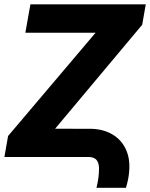

<svg xmlns="http://www.w3.org/2000/svg" viewBox="-40 -731 699 894"><path d="M622.1 -615.7 106.4 0H-19.5L-2.4 -97.7L517.1 -710.9H638.7ZM585 -710.9 562 -578.6H78.1L101.6 -710.9ZM546.4 143.6H409.2Q412.1 131.3 414.6 119.1Q417 106.9 418.5 94.7Q420.9 75.7 421.1 54.4Q421.4 33.2 412.4 17.8Q403.3 2.4 377.9 0H18.6L41.5 -131.8L383.8 -131.3Q441.9 -129.9 483.6 -105Q525.4 -80.1 545.9 -36.1Q566.4 7.8 561.5 66.4Q560.1 85.9 556.2 105.2Q552.2 124.5 546.4 143.6Z"/></svg>

Font: Roboto Black
Style: Italic
Weight: 900
Italic angle: -12°
Designer: Christian Robertson
Foundry: Google
Version: Version 3.0; 2020